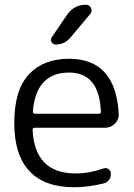

<svg xmlns="http://www.w3.org/2000/svg" viewBox="-20 -777 564 807"><path d="M270 -472Q131 -472 118 -307Q118 -299 127 -299H396Q404 -299 404 -307Q398 -472 270 -472ZM291 10Q168 10 104 -57.5Q40 -125 40 -260Q40 -399 101.5 -464.5Q163 -530 270 -530Q467 -530 479 -297Q480 -273 462.5 -256.5Q445 -240 421 -240H125Q117 -240 117 -231Q126 -48 298 -48Q355 -48 415 -69Q426 -73 436 -66.5Q446 -60 446 -48Q446 -14 415 -6Q351 10 291 10ZM262 -715Q291 -757 341 -757Q356 -757 362.5 -743Q369 -729 359 -718L276 -619Q252 -590 214 -590Q202 -590 196.5 -600.5Q191 -611 198 -621Z"/></svg>

Font: Rounded Mplus 1c
Style: Regular
Weight: 400
Version: Version 1.059.20150529